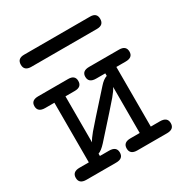

<svg xmlns="http://www.w3.org/2000/svg" viewBox="-148 -739 820 856"><g transform="rotate(-30 262.5 -311.0)"><path d="M54 -62H102V-369H55Q17 -369 17 -400Q17 -430 54 -430H208Q243 -430 243 -400Q243 -369 207 -369H159V-132Q166 -147 186.5 -171.5Q207 -196 325 -327Q345 -350 364 -356V-369H317Q279 -369 279 -400Q279 -430 316 -430H470Q506 -430 506 -399Q506 -369 469 -369H421V-62H468Q506 -62 506 -31Q506 0 469 0H316Q279 0 279 -31Q279 -62 316 -62H364V-299Q357 -284 336.5 -259.5Q316 -235 198 -104Q175 -79 159 -74V-62H206Q244 -62 244 -31Q244 0 207 0H54Q17 0 17 -31Q17 -62 54 -62ZM57 -590Q57 -622 92 -622H432Q466 -622 466 -591Q466 -559 431 -559H91Q57 -560 57 -590Z"/></g></svg>

Font: CMU Typewriter Text
Style: Regular
Weight: 500
Monospace: yes
Version: Version 0.7.0